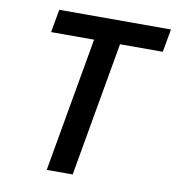

<svg xmlns="http://www.w3.org/2000/svg" viewBox="-81 -798 799 871"><g transform="rotate(10 318.0 -362.5)"><path d="M301 -619H103L122 -725H636.5L617.5 -619H420.5L311.5 0H192Z"/></g></svg>

Font: JuliaMono SemiBold
Style: Italic
Weight: 600
Italic angle: -9°
Monospace: yes
Designer: cormullion
Foundry: corm
Version: Version 0.056; ttfautohint (v1.8.4)